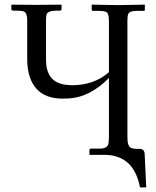

<svg xmlns="http://www.w3.org/2000/svg" viewBox="-20 -666 674 827"><path d="M528.8 -74.2Q528.8 -36.6 544.4 -28.8Q553.2 -25.4 564.9 -24.9H582Q598.6 -24.9 602.5 -8.8Q603 -6.3 603 -4.9L609.9 141.1H583Q557.1 5.4 437 1H365.2V-21Q367.2 -25.4 370.1 -25.9H409.2Q441.9 -25.9 446.8 -46.4Q448.7 -55.7 449.2 -73.2V-330.1Q368.7 -248.5 279.3 -242.2Q265.6 -241.2 250 -241.2Q127.4 -241.2 102.5 -356.4Q97.2 -382.3 97.2 -412.1V-578.1Q97.2 -610.4 83.5 -616.2Q73.7 -620.1 53.2 -620.1H36.1Q29.8 -621.6 28.8 -625V-646L137.2 -645L245.1 -646V-625Q243.2 -620.6 238.8 -620.1H222.2Q185.5 -620.1 180.2 -603Q178.2 -594.7 178.2 -578.1V-408.2Q178.2 -315.4 256.8 -301.8Q272.9 -299.3 292 -298.8Q386.2 -299.8 449.2 -355V-577.1Q449.2 -609.9 436.5 -615.2Q427.2 -618.7 409.2 -619.1H378.9Q375.5 -620.6 375 -624V-646L488.8 -644L604 -646V-625Q604 -619.1 598.1 -619.1H568.8Q537.6 -619.1 532.2 -605.5Q528.8 -596.2 528.8 -577.1Z"/></svg>

Font: Linux Libertine Display O
Style: Regular
Weight: 400
Designer: Philipp H. Poll
Foundry: Philipp H. Poll
Version: Version 5.0.9